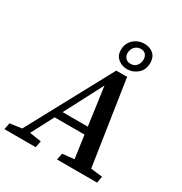

<svg xmlns="http://www.w3.org/2000/svg" viewBox="-251 -1047 1135 1196"><g transform="rotate(30 317.0 -448.5)"><path d="M-48 0 -39 -47 46 -59 373 -664H451L543 -57L627 -47L618 0H330L340 -47L424 -56L401 -220H186L102 -60L186 -47L177 0ZM213 -273H394L356 -547ZM429 -745Q455 -745 470.5 -763.5Q486 -782 486 -809Q486 -829 474.5 -843.5Q463 -858 439 -858Q414 -858 396.5 -840Q379 -822 379 -794Q379 -773 392 -759Q405 -745 429 -745ZM426 -705Q389 -705 361 -727.5Q333 -750 333 -790Q333 -824 349 -848Q365 -872 389.5 -884.5Q414 -897 441 -897Q482 -897 507.5 -874.5Q533 -852 533 -812Q533 -761 500 -733Q467 -705 426 -705Z"/></g></svg>

Font: Source Serif 4 Semibold
Style: Italic
Weight: 600
Italic angle: -12°
Designer: Frank Grießhammer
Foundry: Adobe
Version: Version 4.005;hotconv 1.1.0;makeotfexe 2.6.0